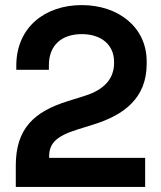

<svg xmlns="http://www.w3.org/2000/svg" viewBox="-20 -734 634 754"><path d="M42 -84V0H550V-114H173V-118C173 -169 197 -198 283 -225L347 -245C466 -282 556 -348 556 -483V-493C556 -627 445 -714 301 -714C157 -714 44 -627 44 -476V-460H172V-478C172 -557 223 -600 301 -600C379 -600 428 -557 428 -491V-487C428 -423 387 -381 314 -358L247 -337C115 -296 42 -230 42 -84Z"/></svg>

Font: Meta Space
Style: Bold
Weight: 700
Designer: Meta Pool / Florian Karsten
Foundry: Meta Pool / Florian Karsten
Version: Version 2.000;Glyphs 3.1.1 (3137)